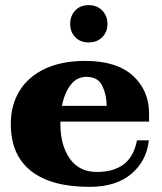

<svg xmlns="http://www.w3.org/2000/svg" viewBox="-20 -717 630 747"><path d="M253 -624Q253 -655 272.5 -676Q292 -697 325 -697Q358 -697 378 -676Q398 -655 398 -624Q398 -593 378 -572.5Q358 -552 325 -552Q292 -552 272.5 -572.5Q253 -593 253 -624ZM215 -244V-234Q215 -152 251.5 -100Q288 -48 356 -48Q421 -48 460.5 -77Q500 -106 513 -171H559Q551 -92 491.5 -41Q432 10 328 10Q179 10 100.5 -52Q22 -114 22 -235Q22 -308 56 -363.5Q90 -419 155 -449.5Q220 -480 311 -480Q434 -480 497 -422.5Q560 -365 560 -275V-244ZM221 -305H395Q395 -346 378.5 -382Q362 -418 316 -418Q279 -418 255 -387Q231 -356 221 -305Z"/></svg>

Font: Taviraj ExtraBold
Style: Regular
Weight: 800
Designer: Katatrad Team
Foundry: CadsonDemak
Version: Version 1.001